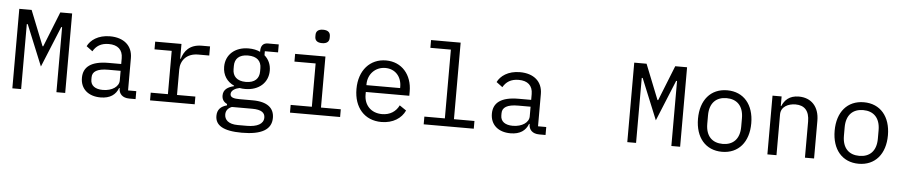

<svg xmlns="http://www.w3.org/2000/svg" viewBox="-49 -1108 7899 1680"><g transform="rotate(5 3901.0 -268.0)"><path d="M454.9 0H532V-698.2H427.9L305 -389.9H299L176.1 -698.2H67.8V0H144.9V-571H153.1L300.1 -212L447.1 -571H454.9Z M1095.2 0H1150.2V-70H1078.1V-354C1078.1 -463.1 1001.1 -528.1 880 -528.1C775.2 -528.1 709.2 -478 683.2 -424L737.2 -383.9C764.2 -431.1 806.1 -459.9 875 -459.9C953.1 -459.9 998.2 -421.2 998.2 -345.9V-295.1H888.1C733.3 -295.1 666.2 -240.1 666.2 -144.9C666.2 -47.9 735.1 12.1 843 12.1C927.2 12.1 976.2 -24.9 998.2 -84.2H1003.2V-82C1003.2 -34.1 1034.1 0 1095.2 0ZM750 -136V-157C750 -207 793 -235.1 888.1 -235.1H998.2V-149.9C998.2 -96.9 939.3 -55 857.2 -55C791.2 -55 750 -83.1 750 -136Z M1277.3 0H1669.4V-67.8H1508.2V-290.8C1508.2 -371.1 1561.4 -436.1 1662.3 -436.1H1759.2V-516H1687.1C1579.2 -516 1533.4 -453.8 1513.1 -386H1508.2V-516H1277.3V-448.2H1428.3V-67.8H1277.3Z M2361.5 58.9C2361.5 -24.9 2304.3 -78.8 2171.5 -78.8H2057.5C2008.5 -78.8 1974.4 -85.9 1974.4 -116.8C1974.4 -152 2017.4 -170.1 2048.3 -176.1C2064.3 -172.9 2080.3 -171.9 2097.3 -171.9C2218.4 -171.9 2298.3 -245 2298.3 -350.1C2298.3 -404.1 2277.3 -448.9 2240.4 -480.8V-516H2356.5V-585.9H2261.4C2216.3 -585.9 2199.6 -556.1 2199.6 -516V-507.1C2170.5 -521 2136.4 -528.1 2097.3 -528.1C1976.6 -528.1 1897.4 -454.9 1897.4 -350.1C1897.4 -277 1935.4 -220.2 1998.6 -192.1V-187.9C1945.3 -175.1 1905.5 -150.9 1905.5 -98C1905.5 -62.9 1922.6 -40.8 1951.3 -27V-14.9C1898.4 -1.1 1867.5 29.1 1867.5 84.2C1867.5 165.8 1935.4 212 2101.6 212C2273.4 212 2361.5 163 2361.5 58.9ZM1943.5 65C1943.5 32 1961.3 8.9 1995.4 -5H2174.4C2257.5 -5 2286.6 22 2286.6 62.9C2286.6 119 2231.5 148.1 2138.5 148.1H2060.4C1976.6 148.1 1943.5 110.1 1943.5 65ZM1981.5 -335.9V-365.1C1981.5 -426.1 2018.5 -465.9 2097.3 -465.9C2177.6 -465.9 2214.5 -426.1 2214.5 -365.1V-335.9C2214.5 -274.9 2177.6 -234 2097.3 -234C2018.5 -234 1981.5 -274.9 1981.5 -335.9Z M2732.6 -630C2778.4 -630 2795.5 -652 2795.5 -681.1V-697.1C2795.5 -725.9 2778.4 -747.9 2732.6 -747.9C2686.4 -747.9 2669.7 -725.9 2669.7 -697.1V-681.1C2669.7 -652 2686.4 -630 2732.6 -630ZM2506.4 0H2946.7V-67.8H2772.7V-516H2506.4V-448.2H2692.5V-67.8H2506.4Z M3309.7 12.1C3411.6 12.1 3485.8 -38 3516.7 -106.9L3457.7 -147C3430.8 -90.9 3378.6 -57.2 3309.7 -57.2C3212.7 -57.2 3151.6 -122.9 3151.6 -214.1V-237.9H3533.7V-275.9C3533.7 -421.9 3443.5 -528.1 3304.7 -528.1C3164.8 -528.1 3067.8 -421.9 3067.8 -257.1C3067.8 -94.1 3161.6 12.1 3309.7 12.1ZM3151.6 -297.9V-305C3151.6 -394.9 3216.6 -462 3304.7 -462C3389.6 -462 3447.8 -399.9 3447.8 -308.9V-297.9Z M3680.8 0H4120.7V-67.8H3940.7V-740.1H3680.8V-671.9H3860.8V-67.8H3680.8Z M4696 0H4751.1V-70H4679V-354C4679 -463.1 4601.9 -528.1 4480.8 -528.1C4376.1 -528.1 4310 -478 4284.1 -424L4338.1 -383.9C4365.1 -431.1 4407 -459.9 4475.9 -459.9C4554 -459.9 4599.1 -421.2 4599.1 -345.9V-295.1H4489C4334.2 -295.1 4267 -240.1 4267 -144.9C4267 -47.9 4335.9 12.1 4443.9 12.1C4528.1 12.1 4577.1 -24.9 4599.1 -84.2H4604V-82C4604 -34.1 4634.9 0 4696 0ZM4350.9 -136V-157C4350.9 -207 4393.8 -235.1 4489 -235.1H4599.1V-149.9C4599.1 -96.9 4540.1 -55 4458.1 -55C4392 -55 4350.9 -83.1 4350.9 -136Z M5856.2 0H5933.2V-698.2H5829.2L5706.3 -389.9H5700.3L5577.4 -698.2H5469.1V0H5546.2V-571H5554.3L5701.3 -212L5848.4 -571H5856.2Z M6301.5 12.1C6446.4 12.1 6535.5 -94.1 6535.5 -258.2C6535.5 -421.9 6446.4 -528.1 6301.5 -528.1C6156.2 -528.1 6067.5 -421.9 6067.5 -258.2C6067.5 -94.1 6156.2 12.1 6301.5 12.1ZM6152.3 -220.9V-295.1C6152.3 -405.9 6212.4 -459.2 6301.5 -459.2C6390.3 -459.2 6450.3 -405.9 6450.3 -295.1V-220.9C6450.3 -110.1 6390.3 -57.2 6301.5 -57.2C6212.4 -57.2 6152.3 -110.1 6152.3 -220.9Z M6779.5 0V-358C6779.5 -426.1 6843.4 -457 6907.7 -457C6986.5 -457 7029.5 -410.9 7029.5 -317.1V0H7109.7V-331C7109.7 -456 7038.7 -528.1 6930.4 -528.1C6845.5 -528.1 6805.4 -483 6783.7 -432.2H6779.5V-516H6699.6V0Z M7501.8 12.1C7646.7 12.1 7735.8 -94.1 7735.8 -258.2C7735.8 -421.9 7646.7 -528.1 7501.8 -528.1C7356.5 -528.1 7267.8 -421.9 7267.8 -258.2C7267.8 -94.1 7356.5 12.1 7501.8 12.1ZM7352.6 -220.9V-295.1C7352.6 -405.9 7412.6 -459.2 7501.8 -459.2C7590.6 -459.2 7650.6 -405.9 7650.6 -295.1V-220.9C7650.6 -110.1 7590.6 -57.2 7501.8 -57.2C7412.6 -57.2 7352.6 -110.1 7352.6 -220.9Z"/></g></svg>

Font: Margiela Mono
Style: Regular
Weight: 400
Designer: Mike Abbink, Paul van der Laan, Pieter van Rosmalen
Foundry: Bold Monday
Version: Version 2.003 2021